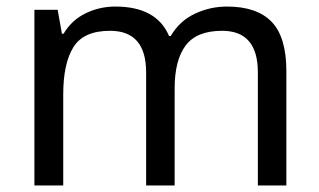

<svg xmlns="http://www.w3.org/2000/svg" viewBox="-20 -566 975 586"><path d="M673 -546Q764 -546 809 -499.5Q854 -453 854 -349V0H767V-345Q767 -472 658 -472Q580 -472 546.5 -427Q513 -382 513 -296V0H426V-345Q426 -472 316 -472Q235 -472 204 -422Q173 -372 173 -278V0H85V-536H156L169 -463H174Q199 -505 241.5 -525.5Q284 -546 332 -546Q458 -546 496 -456H501Q528 -502 574.5 -524Q621 -546 673 -546Z"/></svg>

Font: Noto Sans Manichaean
Style: Regular
Weight: 400
Designer: Monotype Design Team
Foundry: Monotype Imaging Inc.
Version: Version 2.005; ttfautohint (v1.8.4.7-5d5b)